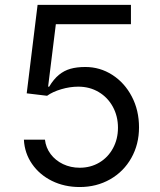

<svg xmlns="http://www.w3.org/2000/svg" viewBox="-20 -747 648 777"><path d="M76.7 -181.8H161.9Q165.5 -149.5 184.8 -123.6Q204.2 -97.7 235.1 -82.9Q266 -68.2 302.6 -68.2Q346.6 -68.2 381.9 -89.1Q417.3 -110.1 437.3 -147.2Q457.4 -184.3 457.4 -230.1Q457.4 -277 436.6 -315Q415.8 -353 379.3 -374.6Q342.7 -396.3 296.9 -396.3Q263.1 -396.3 228.2 -386Q193.2 -375.7 170.5 -359.4L88.1 -369.3L132.1 -727.3H509.9V-649.1H206L174.7 -396.3H179Q197.1 -426.5 218.2 -443.9Q239.3 -461.3 265.1 -468.6Q290.8 -475.9 325.3 -475.9Q384.6 -475.9 434.3 -444.1Q484 -412.3 513.3 -356.5Q542.6 -300.8 542.6 -231.5Q542.6 -163 511.5 -107.8Q480.5 -52.6 425.6 -21.3Q370.7 9.9 302.6 9.9Q240.8 9.9 190.3 -14.9Q139.9 -39.8 109.7 -83.5Q79.5 -127.1 76.7 -181.8Z"/></svg>

Font: Riot Sans
Style: Regular
Weight: 400
Designer: Rasmus Andersson
Foundry: rsms
Version: Version 4.001